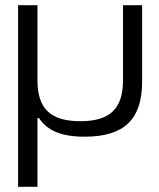

<svg xmlns="http://www.w3.org/2000/svg" viewBox="-20 -520 617 743"><path d="M50 203H125V-63H131C163 -14 219 9 307 9C460 9 530 -57 530 -205V-500H456V-209C456 -99 405 -51 291 -51C176 -51 125 -99 125 -209V-500H50Z"/></svg>

Font: LT Wave Light
Style: Regular
Weight: 300
Designer: Daniel Lyons
Version: Version 2.5 (Glyphs App)